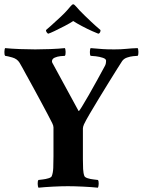

<svg xmlns="http://www.w3.org/2000/svg" viewBox="-21 -870 664 894"><path d="M437 -713Q431 -715 408.5 -725Q386 -735 360.5 -748.5Q335 -762 320 -772Q305 -762 280 -749Q255 -736 233 -725.5Q211 -715 203 -713Q200 -715 196.5 -719.5Q193 -724 193 -730Q199 -735 215.5 -749.5Q232 -764 263 -793Q281 -810 291 -821.5Q301 -833 307 -840Q315 -850 320 -850Q323 -850 326 -847Q329 -844 333 -840Q342 -830 350.5 -820.5Q359 -811 374 -797Q407 -765 424 -750Q441 -735 447 -730Q447 -716 437 -713ZM228 -142V-277Q228 -285 222 -297Q214 -313 199.5 -340.5Q185 -368 168 -399.5Q151 -431 135.5 -459.5Q120 -488 110 -506Q100 -524 100 -524Q89 -544 84 -553.5Q79 -563 70 -578Q59 -596 36 -602.5Q13 -609 3 -610Q-1 -615 -0.5 -628.5Q0 -642 3 -646Q32 -643 72 -641.5Q112 -640 143 -640Q174 -640 213.5 -641.5Q253 -643 281 -646Q284 -642 284.5 -628.5Q285 -615 281 -610Q275 -610 260.5 -608.5Q246 -607 233.5 -601.5Q221 -596 221 -584Q221 -581 223 -577Q225 -573 228 -568L345 -353Q347 -351 360 -372.5Q373 -394 392.5 -427.5Q412 -461 432 -498Q452 -535 468 -564Q471 -570 472 -576Q473 -582 473 -587Q473 -596 457.5 -601Q442 -606 425 -608Q408 -610 401 -610Q397 -615 397.5 -628.5Q398 -642 401 -646Q436 -643 456.5 -641.5Q477 -640 511 -640Q543 -640 566.5 -642.5Q590 -645 620 -646Q623 -642 623.5 -628.5Q624 -615 620 -610Q614 -610 599.5 -608.5Q585 -607 570.5 -602Q556 -597 548 -586Q542 -577 525 -550Q508 -523 485.5 -486.5Q463 -450 439.5 -411.5Q416 -373 397 -340.5Q378 -308 370 -291Q365 -279 365 -272V-142Q365 -139 365 -135.5Q365 -132 365 -129Q365 -103 366 -83Q367 -63 372 -50Q375 -44 387.5 -40Q400 -36 414.5 -34.5Q429 -33 435 -32Q439 -27 438.5 -14Q438 -1 435 4Q407 1 366.5 -1Q326 -3 295 -3Q264 -3 225.5 -1Q187 1 158 4Q155 -1 154.5 -14Q154 -27 158 -32Q165 -33 178.5 -34.5Q192 -36 205 -40Q218 -44 220 -50Q226 -65 227 -88Q228 -111 228 -142Z"/></svg>

Font: Amiri
Style: Bold
Weight: 700
Designer: Khaled Hosny
Version: Version 0.113